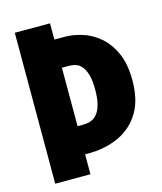

<svg xmlns="http://www.w3.org/2000/svg" viewBox="-102 -735 684 811"><g transform="rotate(-15 240.5 -330.0)"><path d="M153 -87V-210H212Q222 -210 234.5 -211.5Q247 -213 259 -219Q271 -225 281.5 -239Q292 -253 298.5 -277.5Q305 -302 305 -342Q305 -379 298.5 -402.5Q292 -426 282 -439.5Q272 -453 260 -458.5Q248 -464 237.5 -465Q227 -466 220 -466H153V-589H238Q275 -589 315 -576.5Q355 -564 389.5 -534.5Q424 -505 445.5 -457Q467 -409 467 -338Q467 -251 433 -196Q399 -141 340 -114Q281 -87 205 -87ZM39 0V-660H193V0Z"/></g></svg>

Font: Bricolage Grotesque 48pt Condensed ExtraBold
Style: Regular
Weight: 800
Width: 3
Designer: Mathieu Triay
Foundry: Atelier Triay
Version: Version 1.001;gftools[0.9.33.dev8+g029e19f]